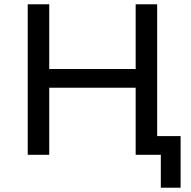

<svg xmlns="http://www.w3.org/2000/svg" viewBox="-20 -720 887 893"><path d="M711 -87H820V153H728V0H611V-312H209V0H109V-700H209V-399H611V-700H711Z"/></svg>

Font: Montserrat
Style: Regular
Weight: 500
Designer: Julieta Ulanovsky
Foundry: Julieta Ulanovsky
Version: Version 7.200;PS 007.200;hotconv 1.0.88;makeotf.lib2.5.64775